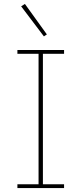

<svg xmlns="http://www.w3.org/2000/svg" viewBox="-20 -951 412 971"><path d="M202 -767 87 -919 106 -931 217 -777ZM304 0H68V-19H175V-679H68V-698H304V-679H197V-19H304Z"/></svg>

Font: IBM Plex Sans Thin
Style: Regular
Weight: 100
Designer: Mike Abbink, Paul van der Laan, Pieter van Rosmalen
Foundry: Bold Monday
Version: Version 3.0